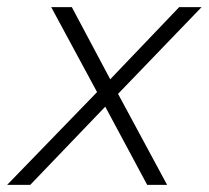

<svg xmlns="http://www.w3.org/2000/svg" viewBox="-55 -520 587 540"><path d="M512 -500 277 -256 415 0H359L241 -220L30 0H-35L218 -261L89 -500H147L255 -297L449 -500Z"/></svg>

Font: Elaine Sans Light
Style: Italic
Weight: 300
Italic angle: -13°
Designer: Wei Huang
Foundry: Wei Huang
Version: Version 2.001;December 24, 2019;FontCreator 12.0.0.2547 64-b